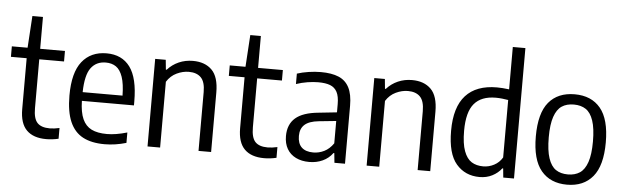

<svg xmlns="http://www.w3.org/2000/svg" viewBox="-50 -991 3849 1185"><g transform="rotate(5 1874.5 -399.0)"><path d="M340.5 -66V0.5Q302 9.5 264 9.5Q184.5 9.5 142.8 -32Q101 -73.5 101 -162V-477.5H3.5V-542.5H101L113.5 -740H179V-542.5H332.5V-477.5H179V-174Q179 -110.5 203.2 -84.5Q227.5 -58.5 280.5 -58.5Q307 -58.5 340.5 -66Z M786 -245H463.5Q465 -174 483.8 -132.5Q502.5 -91 539.2 -72.8Q576 -54.5 635 -54.5Q689.5 -54.5 760 -75V-10.5Q691.5 9.5 626 9.5Q544.5 9.5 491.2 -18.8Q438 -47 411 -109Q384 -171 384 -271.5Q384 -413.5 438.5 -482Q493 -550.5 590.5 -550.5Q685.5 -550.5 735.8 -482.5Q786 -414.5 786 -269.5ZM463.5 -299H710.5Q709.5 -371.5 694.8 -414.5Q680 -457.5 654 -475.5Q628 -493.5 590 -493.5Q531 -493.5 498.2 -449Q465.5 -404.5 463.5 -299Z M891.5 -542.5H957L963 -482H968Q997.5 -515 1038 -532.8Q1078.5 -550.5 1125 -550.5Q1200 -550.5 1242.8 -507.8Q1285.5 -465 1285.5 -368.5V0H1207.5V-364.5Q1207.5 -427.5 1181.2 -454.2Q1155 -481 1106 -481Q1068.5 -481 1031 -463.2Q993.5 -445.5 969.5 -407.5V0H891.5Z M1690.5 -66V0.5Q1652 9.5 1614 9.5Q1534.5 9.5 1492.8 -32Q1451 -73.5 1451 -162V-477.5H1353.5V-542.5H1451L1463.5 -740H1529V-542.5H1682.5V-477.5H1529V-174Q1529 -110.5 1553.2 -84.5Q1577.5 -58.5 1630.5 -58.5Q1657 -58.5 1690.5 -66Z M2115 -358.5V0H2049.5L2043.5 -59.5H2038.5Q2014 -26 1976.5 -8.8Q1939 8.5 1893.5 8.5Q1846 8.5 1810.5 -9Q1775 -26.5 1756 -59.5Q1737 -92.5 1737 -138.5Q1737 -211 1782.8 -250.8Q1828.5 -290.5 1925.5 -299.5L2038 -311.5V-362.5Q2038 -410.5 2023.8 -437.5Q2009.5 -464.5 1981.2 -475.5Q1953 -486.5 1907 -486.5Q1876.5 -486.5 1840.5 -480.8Q1804.5 -475 1770.5 -463.5V-528Q1802 -538.5 1841.8 -544.5Q1881.5 -550.5 1917.5 -550.5Q1985 -550.5 2028.2 -532.2Q2071.5 -514 2093.2 -472Q2115 -430 2115 -358.5ZM2038 -119.5V-258L1930.5 -247Q1871.5 -241 1844 -216.2Q1816.5 -191.5 1816.5 -146.5Q1816.5 -99.5 1841.2 -75.8Q1866 -52 1913.5 -52Q1948.5 -52 1981 -68Q2013.5 -84 2038 -119.5Z M2249 -542.5H2314.5L2320.5 -482H2325.5Q2355 -515 2395.5 -532.8Q2436 -550.5 2482.5 -550.5Q2557.5 -550.5 2600.2 -507.8Q2643 -465 2643 -368.5V0H2565V-364.5Q2565 -427.5 2538.8 -454.2Q2512.5 -481 2463.5 -481Q2426 -481 2388.5 -463.2Q2351 -445.5 2327 -407.5V0H2249Z M2749.5 -260Q2749.5 -406.5 2815.2 -478.8Q2881 -551 3008.5 -551Q3042 -551 3084 -545.5V-808H3162V0H3095.5L3090 -56H3085Q3062.5 -26.5 3027.5 -8.5Q2992.5 9.5 2949 9.5Q2859.5 9.5 2804.5 -54.5Q2749.5 -118.5 2749.5 -260ZM3084 -123.5V-479.5Q3067.5 -482.5 3046.5 -484.8Q3025.5 -487 3007 -487Q2917.5 -487 2873.5 -435Q2829.5 -383 2829.5 -267Q2829.5 -187 2846.8 -141Q2864 -95 2893.8 -76.5Q2923.5 -58 2966 -58Q3001 -58 3033 -74.8Q3065 -91.5 3084 -123.5Z M3273.5 -270.5Q3273.5 -415 3330 -482.8Q3386.5 -550.5 3490.5 -550.5Q3594 -550.5 3650.5 -482.5Q3707 -414.5 3707 -271Q3707 -127.5 3650.2 -59Q3593.5 9.5 3490.5 9.5Q3387.5 9.5 3330.5 -58.8Q3273.5 -127 3273.5 -270.5ZM3627.5 -269.5Q3627.5 -351 3611.2 -399Q3595 -447 3565 -467Q3535 -487 3490.5 -487Q3446 -487 3416 -467Q3386 -447 3369.8 -399.8Q3353.5 -352.5 3353.5 -272.5Q3353.5 -191 3369.8 -142.8Q3386 -94.5 3416 -74.2Q3446 -54 3490.5 -54Q3534.5 -54 3564.8 -74.2Q3595 -94.5 3611.2 -142Q3627.5 -189.5 3627.5 -269.5Z"/></g></svg>

Font: Encode Sans Semi Condensed
Style: Regular
Weight: 400
Width: 4
Designer: Multiple Designers
Foundry: Impallari Type
Version: Version 2.000